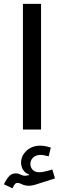

<svg xmlns="http://www.w3.org/2000/svg" viewBox="-38 -678 315 1005"><path d="M198.2 136.2Q186.5 132.8 175.8 132.8Q150.4 132.8 135.7 146.2Q121.1 159.7 121.1 180.2Q121.1 198.2 133.1 210.9Q145 223.6 168.9 223.6Q184.6 223.6 212.9 215.8L235.8 209L250 255.9L143.6 289.6Q126.5 294.4 113.3 294.4Q93.8 294.4 75.7 286.1Q69.3 283.2 64.2 281.2Q59.1 279.3 54.2 279.3Q44.9 279.3 39.3 286.4Q33.7 293.5 27.3 307.6L-17.6 286.6Q-3.4 257.8 10.3 243.7Q23.9 229.5 45.4 229.5Q57.1 229.5 65.2 233.9Q73.2 238.3 84 241Q94.7 243.7 113.3 238.8L113.8 234.9Q93.3 228 82.8 210.9Q72.3 193.8 72.3 173.8Q72.3 137.7 100.8 111.1Q129.4 84.5 172.4 84.5Q181.6 84.5 190.4 85.4Q199.2 86.4 210 89.4L228 94.2L216.8 140.1ZM176.8 0H82V-657.7H176.8Z"/></svg>

Font: Estedad-FD Medium
Style: Regular
Weight: 500
Designer: Amin Abedi
Version: Version 7.3